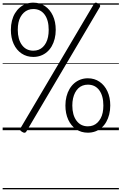

<svg xmlns="http://www.w3.org/2000/svg" viewBox="-20 -981 916 1447"><path d="M231 -552Q181 -552 142.5 -578Q104 -604 83 -650Q62 -696 62 -756Q62 -793 70 -824.5Q78 -856 93 -881Q108 -906 129 -924Q150 -942 175.5 -951.5Q201 -961 231 -961Q281 -961 319 -935Q357 -909 378.5 -863Q400 -817 400 -756Q400 -720 392 -688.5Q384 -657 369.5 -632Q355 -607 334 -589Q313 -571 287 -561.5Q261 -552 231 -552ZM231 -599Q253 -599 271 -606Q289 -613 303 -626.5Q317 -640 327 -659Q337 -678 342 -702.5Q347 -727 347 -756Q347 -830 316 -871.5Q285 -913 231 -913Q210 -913 192 -906Q174 -899 159.5 -885.5Q145 -872 134.5 -853Q124 -834 119 -810Q114 -786 114 -756Q114 -684 145.5 -641.5Q177 -599 231 -599ZM178 11Q173 19 165.5 19.5Q158 20 147 13Q135 6 132 0Q129 -6 134 -14L689 -953Q693 -960 700.5 -961Q708 -962 720 -954Q731 -948 734 -941Q737 -934 732 -927ZM642 19Q592 19 553.5 -7Q515 -33 494 -79.5Q473 -126 473 -186Q473 -222 481 -253.5Q489 -285 504 -310.5Q519 -336 540 -354Q561 -372 587 -381.5Q613 -391 642 -391Q692 -391 730 -365Q768 -339 789.5 -293Q811 -247 811 -186Q811 -150 803 -118.5Q795 -87 780.5 -61.5Q766 -36 745 -18Q724 0 698 9.5Q672 19 642 19ZM642 -29Q664 -29 682 -36Q700 -43 714 -56.5Q728 -70 738.5 -89Q749 -108 754 -132.5Q759 -157 759 -186Q759 -259 728 -301Q697 -343 642 -343Q621 -343 602.5 -336Q584 -329 570 -315.5Q556 -302 546 -283Q536 -264 530.5 -239.5Q525 -215 525 -186Q525 -114 556.5 -71.5Q588 -29 642 -29ZM0 436H876V446H0ZM0 -20H876V0H0ZM0 -505H876V-500H0ZM0 -956H876V-946H0Z"/></svg>

Font: Playwrite HU Guides
Style: Regular
Weight: 400
Designer: Veronika Burian, José Scaglione
Foundry: TypeTogether
Version: Version 1.003